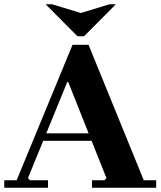

<svg xmlns="http://www.w3.org/2000/svg" viewBox="-20 -880 757 900"><path d="M0 0V-35H58L320 -670H395L654 -35H712V0H411V-35H469L479 -45L300 -495H295L111 -45L121 -35H205V0ZM169 -220V-255H495V-220ZM493 -860H523L374 -710H343L194 -860H224L359 -819Z"/></svg>

Font: Brygada 1918
Style: Regular
Weight: 400
Designer: Mateusz Machalski | Borys Kosmynka | Przemek Hoffer
Foundry: NIEPODLEGLA 2018
Version: Version 3.006